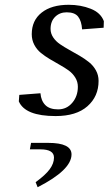

<svg xmlns="http://www.w3.org/2000/svg" viewBox="-20 -474 451 797"><path d="M58.1 -53.2 60.1 -80.1 147.9 -86.9Q150.4 -55.7 168.2 -37.8Q186 -20 221.2 -20Q256.8 -20 280 -47.4Q303.2 -74.7 303.2 -113.8Q303.2 -134.3 292.7 -151.6Q282.2 -168.9 265.4 -181.2Q248.5 -193.4 228 -204.8Q207.5 -216.3 187 -228.5Q166.5 -240.7 149.7 -254.4Q132.8 -268.1 122.3 -288.1Q111.8 -308.1 111.8 -332Q111.8 -389.2 152.8 -421.6Q193.8 -454.1 265.1 -454.1Q314.9 -454.1 356.4 -437.7Q397.9 -421.4 411.1 -386.2L410.2 -358.9L320.8 -352.1Q318.4 -386.7 304.4 -404.8Q290.5 -422.9 256.8 -422.9Q228 -422.9 209 -404.3Q189.9 -385.7 189.9 -354Q189.9 -335 200.9 -318.6Q211.9 -302.2 229.5 -290.3Q247.1 -278.3 268.3 -266.6Q289.6 -254.9 310.8 -242.4Q332 -230 349.6 -215.8Q367.2 -201.7 378.2 -181.9Q389.2 -162.1 389.2 -138.2Q389.2 -73.7 343 -33Q296.9 7.8 210.9 7.8Q84.5 7.8 58.1 -53.2ZM104 146 108.9 119.1H180.2Q276.9 119.1 276.9 167Q276.9 231.4 136.2 303.2L127.9 282.2Q168.9 252.4 186.5 228.3Q204.1 204.1 204.1 180.2Q204.1 146 147.9 146Z"/></svg>

Font: Dehuti
Style: Bold-Italic
Weight: 700
Version: Version 1.2